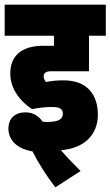

<svg xmlns="http://www.w3.org/2000/svg" viewBox="-20 -642 473 822"><path d="M203 -184C238 -184 249 -174 249 -155C249 -134 234 -120 183 -120C177 -120 170 -120 163 -121C143 -148 120 -161 89 -161C43 -161 16 -134 16 -91C16 -43 52 -5 119 6C145 57 177 108 217 160L325 90C295 60 266 31 241 1C344 -7 399 -68 399 -151C399 -236 354 -298 252 -298C222 -298 204 -296 177 -291C171 -297 167 -306 167 -315C167 -329 176 -337 200 -337H361V-489H433V-622H0V-489H211V-446H166C67 -446 24 -399 24 -327C24 -260 69 -206 117 -175C149 -181 178 -184 203 -184Z"/></svg>

Font: Noto Sans Devanagari ExtraCondensed Black
Style: Regular
Weight: 900
Width: 2
Designer: Jelle Bosma - Monotype Design Team
Foundry: Monotype Imaging Inc.
Version: Version 2.004